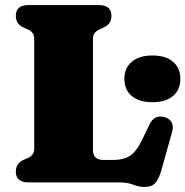

<svg xmlns="http://www.w3.org/2000/svg" viewBox="-20 -720 732 758"><path d="M390.5 -612 373 -604Q361 -598.5 354 -590.2Q347 -582 347 -566V-130Q347 -107 357.8 -97.8Q368.5 -88.5 388.5 -88.5H428.5Q467.5 -88.5 493.2 -105Q519 -121.5 542 -170L570 -228Q588.5 -268 628.5 -258Q648 -253 657 -237.8Q666 -222.5 659.5 -199.5L616.5 -46Q607 -13 593 2.5Q579 18 550.5 18Q527.5 18 505.8 9Q484 0 447 0H92.5Q42.5 0 42.5 -42.5Q42.5 -74.5 72 -88.5L89.5 -96Q101.5 -101.5 108.2 -109.8Q115 -118 115 -134V-566Q115 -582 108.2 -590.2Q101.5 -598.5 89.5 -604L72 -612Q42.5 -625.5 42.5 -657.5Q42.5 -700 92.5 -700H369.5Q420 -700 420 -657.5Q420 -625.5 390.5 -612ZM581.5 -316.5Q530 -316.5 500.5 -340.8Q471 -365 471 -409Q471 -451.5 500.5 -476.2Q530 -501 581.5 -501Q634 -501 663 -476.2Q692 -451.5 692 -409Q692 -365.5 663 -341Q634 -316.5 581.5 -316.5Z"/></svg>

Font: Fraunces 9pt Soft Black
Style: Regular
Weight: 900
Version: Version 1.000;[b76b70a41]